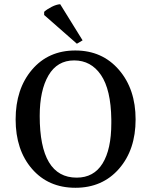

<svg xmlns="http://www.w3.org/2000/svg" viewBox="-20 -971 714 909"><path d="M265 -951 371 -780 344 -764 189 -900V-915Q202 -927 224.5 -938.5Q247 -950 265 -951ZM168 -422Q168 -130 343 -130Q424 -130 465.5 -197Q507 -264 507 -388Q507 -397 507 -406Q505 -547 458 -616Q411 -685 331 -685Q251 -685 209.5 -614Q168 -543 168 -422ZM543.5 -172Q465 -82 337 -82Q209 -82 131.5 -171.5Q54 -261 54 -405.5Q54 -550 131.5 -641Q209 -732 336.5 -732Q464 -732 543 -640.5Q622 -549 622 -405.5Q622 -262 543.5 -172Z"/></svg>

Font: Halant Medium
Style: Regular
Weight: 500
Designer: Hitesh Malaviya (Devanagari), Satya Rajpurohit (Latin)
Foundry: Indian Type Foundry
Version: Version 1.101;PS 1.0;hotconv 1.0.78;makeotf.lib2.5.61930; tt